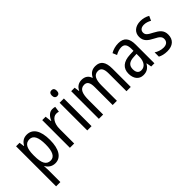

<svg xmlns="http://www.w3.org/2000/svg" viewBox="17 -1567 2635 2635"><g transform="rotate(-45 1334.5 -249.0)"><path d="M286 -547C226 -547 184 -518 154 -464H149L139 -537H71V240H154V6C154 -16 152 -44 150 -71H154C181 -22 228 10 289 10C398 10 463 -90 463 -269C463 -454 398 -547 286 -547ZM269 -476C345 -476 377 -403 377 -269C377 -134 343 -62 270 -62C187 -62 154 -128 154 -266V-285C155 -415 189 -476 269 -476Z M783 -547C727 -547 686 -504 660 -443H655L645 -537H579V0H662V-282C661 -388 712 -464 777 -464C793 -464 809 -462 822 -457L834 -540C817 -545 799 -547 783 -547Z M959 -738C929 -738 910 -719 910 -681C910 -644 929 -624 959 -624C988 -624 1006 -644 1006 -681C1006 -719 989 -738 959 -738ZM999 -537H916V0H999Z M1617 -547C1555 -547 1510 -519 1482 -460H1476C1460 -513 1418 -547 1351 -547C1294 -547 1248 -519 1223 -464H1218L1208 -537H1141V0H1224V-280C1224 -397 1246 -474 1329 -474C1383 -474 1409 -437 1409 -347V0H1491V-296C1491 -412 1520 -474 1596 -474C1650 -474 1677 -435 1677 -345V0H1760V-357C1760 -486 1714 -547 1617 -547Z M2064 -546C2007 -546 1954 -531 1911 -505L1937 -443C1977 -465 2015 -478 2053 -478C2110 -478 2137 -443 2137 -359V-324L2067 -321C1935 -316 1866 -256 1866 -150C1866 -58 1913 10 2000 10C2067 10 2107 -18 2140 -75H2143L2157 0H2219V-363C2219 -483 2173 -546 2064 -546ZM2080 -262 2137 -265V-213C2137 -113 2092 -58 2026 -58C1980 -58 1951 -87 1951 -151C1951 -220 1988 -258 2080 -262Z M2633 -145C2633 -228 2584 -266 2507 -307C2432 -345 2406 -365 2406 -408C2406 -450 2438 -477 2491 -477C2529 -477 2566 -464 2599 -445L2629 -511C2588 -534 2543 -547 2492 -547C2393 -547 2326 -492 2326 -405C2326 -321 2377 -283 2455 -243C2528 -207 2552 -182 2552 -141C2552 -92 2521 -62 2461 -62C2411 -62 2360 -81 2327 -104V-21C2360 -3 2405 10 2463 10C2569 10 2633 -45 2633 -145Z"/></g></svg>

Font: Noto Sans Gurmukhi UI Condensed
Style: Regular
Weight: 400
Width: 3
Designer: Jelle Bosma - Monotype Design Team
Foundry: Monotype Imaging Inc.
Version: Version 2.004